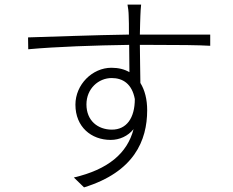

<svg xmlns="http://www.w3.org/2000/svg" viewBox="-20 -767 996 822"><path d="M459.2 -212C399.1 -212 350.1 -250 350.1 -320C350.1 -387.8 402 -432.9 458.1 -432.9C506 -432.9 545.1 -408 557.2 -343C557.2 -261 521.3 -212 459.2 -212ZM578.8 -619C579.9 -653.1 579.9 -681.8 581 -699.9C581 -709.9 583.1 -739 584.2 -747.2H525.9C528.1 -738.3 530.9 -713.8 530.9 -699.9C532 -682.9 532 -653.1 532 -619C381 -616.8 202.1 -609.7 100.1 -606.9L100.9 -556.1C220.9 -567.1 388.8 -572.8 533 -574.9C533 -532 534.1 -489 534.1 -458.1C513.1 -470.2 487.9 -476.9 457 -476.9C375 -476.9 302.9 -404.8 302.9 -318.9C302.9 -223.7 370.7 -168 453.8 -168C491.8 -168 527.7 -184.3 551.8 -214.1C524.9 -110.1 442.1 -41.2 296.2 -7.1L339.8 35.2C554 -30.9 610.1 -165.1 610.1 -295.1C610.1 -341.3 600.1 -381 581 -411.9C579.9 -456 579.9 -517.8 578.8 -574.9H612.9C750 -574.9 829.9 -573.9 880 -571V-619H612.9Z"/></svg>

Font: Karasuma Gothic
Style: Light
Weight: 300
Designer: Rasmus Andersson / Ryoko Nishizuka
Foundry: rsms
Version: Version 1.00